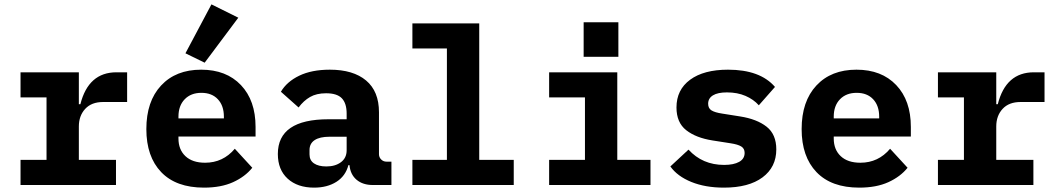

<svg xmlns="http://www.w3.org/2000/svg" viewBox="-20 -847 4840 879"><path d="M74 -115H193V-401H74V-516H341V-370H348Q385 -516 513 -516H562V-380H452Q399 -380 370 -348.5Q341 -317 341 -268V-115H511V0H74Z M650 -256Q650 -383 717.5 -455.5Q785 -528 901 -528Q1016 -528 1083 -457.5Q1150 -387 1150 -266V-222H797V-213Q797 -162 829 -132Q861 -102 919 -102Q1001 -102 1055 -166L1135 -79Q1102 -38 1047 -13Q992 12 914 12Q786 12 718 -59Q650 -130 650 -256ZM797 -313V-305H1005V-313Q1005 -363 977.5 -392.5Q950 -422 902 -422Q854 -422 825.5 -392.5Q797 -363 797 -313ZM917 -560 829 -603 948 -827 1071 -766Z M1687 0Q1641 0 1612.5 -24Q1584 -48 1580 -91H1575Q1562 -41 1520 -14.5Q1478 12 1418 12Q1342 12 1297 -29Q1252 -70 1252 -142Q1252 -301 1484 -301H1567V-327Q1567 -374 1545 -397Q1523 -420 1473 -420Q1429 -420 1399.5 -403Q1370 -386 1347 -355L1266 -427Q1293 -473 1350 -500.5Q1407 -528 1490 -528Q1597 -528 1656 -478.5Q1715 -429 1715 -333V-141Q1715 -127 1725 -117Q1735 -107 1749 -107H1772V0ZM1567 -159V-221H1488Q1444 -221 1420.5 -205.5Q1397 -190 1397 -160V-140Q1397 -113 1417.5 -99Q1438 -85 1474 -85Q1515 -85 1541 -104.5Q1567 -124 1567 -159Z M1868 -115H2026V-625H1868V-740H2174V-115H2332V0H1868Z M2811 -745V-587H2652V-745ZM2494 -115H2658V-401H2494V-516H2806V-115H2958V0H2494Z M3049 -85 3132 -162Q3196 -92 3295 -92Q3339 -92 3364 -106Q3389 -120 3389 -147Q3389 -167 3373.5 -176.5Q3358 -186 3325 -191L3242 -204Q3166 -216 3121.5 -251Q3077 -286 3077 -355Q3077 -436 3139.5 -482Q3202 -528 3313 -528Q3460 -528 3528 -449L3454 -365Q3430 -392 3393 -408Q3356 -424 3308 -424Q3266 -424 3244 -410.5Q3222 -397 3222 -372Q3222 -351 3237.5 -341.5Q3253 -332 3286 -327L3368 -314Q3445 -302 3489.5 -267Q3534 -232 3534 -163Q3534 -82 3471 -35Q3408 12 3294 12Q3209 12 3145 -14Q3081 -40 3049 -85Z M3650 -256Q3650 -383 3717.5 -455.5Q3785 -528 3901 -528Q4016 -528 4083 -457.5Q4150 -387 4150 -266V-222H3797V-213Q3797 -162 3829 -132Q3861 -102 3919 -102Q4001 -102 4055 -166L4135 -79Q4102 -38 4047 -13Q3992 12 3914 12Q3786 12 3718 -59Q3650 -130 3650 -256ZM3797 -313V-305H4005V-313Q4005 -363 3977.5 -392.5Q3950 -422 3902 -422Q3854 -422 3825.5 -392.5Q3797 -363 3797 -313Z M4274 -115H4393V-401H4274V-516H4541V-370H4548Q4585 -516 4713 -516H4762V-380H4652Q4599 -380 4570 -348.5Q4541 -317 4541 -268V-115H4711V0H4274Z"/></svg>

Font: iA Writer Duo S
Style: Bold
Weight: 700
Designer: Mike Abbink, Paul van der Laan, Pieter van Rosmalen, Oliver Reichenstein
Foundry: Bold Monday and Information Architects Inc.
Version: Version 2.000